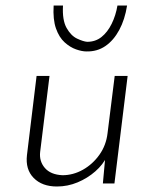

<svg xmlns="http://www.w3.org/2000/svg" viewBox="-20 -667 549 698"><path d="M187 11Q133 11 102.5 -20Q72 -51 78 -103L113 -391H160L126 -115Q122 -81 143 -56.5Q164 -32 207 -30Q246 -30 281.5 -50Q317 -70 341.5 -104.5Q366 -139 371 -183L397 -391H444L396 0H354L364 -110L369 -99Q355 -69 326.5 -44Q298 -19 262 -4Q226 11 187 11ZM294 -480Q278 -480 256.5 -487.5Q235 -495 215 -513Q195 -531 183.5 -563.5Q172 -596 175 -647H209Q206 -594 222 -565.5Q238 -537 260.5 -526.5Q283 -516 297 -515Q327 -515 349 -532.5Q371 -550 386 -580.5Q401 -611 407 -647H442Q434 -596 413.5 -558Q393 -520 363 -499.5Q333 -479 294 -480Z"/></svg>

Font: Josefin Sans Thin Light
Style: Italic
Weight: 300
Italic angle: -7°
Version: Version 2.000